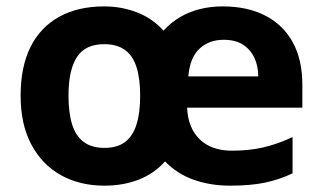

<svg xmlns="http://www.w3.org/2000/svg" viewBox="-20 -576 1017 606"><path d="M682.9 -555.8Q760.7 -555.8 817.1 -526.8Q873.5 -497.8 903.9 -442.8Q934.3 -387.8 934.3 -307.9V-236.2H570.5Q573.4 -171.7 610.5 -136.1Q647.6 -100.4 711.8 -100.4Q766.8 -100.4 811.7 -110.9Q856.6 -121.4 903.4 -143.3V-28.9Q861.5 -9 816.1 0.5Q770.7 10 705.9 10Q643.8 10 591.3 -8.7Q538.8 -27.3 500.9 -66.6Q467 -28.3 417.9 -9.1Q368.9 10 309.8 10Q231.9 10 172.5 -23Q113.1 -56 79.1 -119.5Q45.1 -183 45.1 -273.9Q45.1 -364.9 76.1 -427.4Q107.1 -489.8 166.5 -522.8Q226 -555.8 308.8 -555.8Q364 -555.8 413 -536.7Q462 -517.5 495.9 -479.3Q519.9 -505.4 548.4 -522.1Q576.8 -538.7 610.8 -547.3Q644.9 -555.8 682.9 -555.8ZM308.8 -436.6Q249.4 -436.6 222.8 -395.9Q196.2 -355.2 196.2 -273.9Q196.2 -219.7 207.7 -183Q219.3 -146.4 244.4 -127.8Q269.6 -109.2 309.8 -109.2Q350 -109.2 374.6 -127.8Q399.3 -146.4 410.8 -183Q422.4 -219.7 422.4 -273.9Q422.4 -328.1 410.8 -364.3Q399.3 -400.4 374.1 -418.5Q349 -436.6 308.8 -436.6ZM685.8 -450.4Q639.6 -450.4 609.5 -422.2Q579.4 -394 574.4 -334.8H795.1Q795.1 -368 782.6 -394.1Q770.1 -420.2 746.5 -435.3Q723 -450.4 685.8 -450.4Z"/></svg>

Font: Noto Sans Hebrew
Style: Regular
Weight: 400
Designer: Monotype Design Team
Foundry: Monotype Imaging Inc.
Version: Version 2.003;January 10, 2023;FontCreator 14.0.0.2877 64-bi